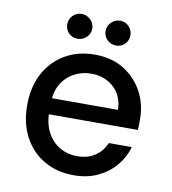

<svg xmlns="http://www.w3.org/2000/svg" viewBox="-78 -743 736 823"><g transform="rotate(10 289.5 -331.5)"><path d="M297 12Q224 12 168 -20.5Q112 -53 80.5 -112Q49 -171 49 -249Q49 -328 80 -387Q111 -446 167.5 -479.5Q224 -513 298 -513Q372 -513 425 -480Q478 -447 507 -393Q536 -339 536 -274Q536 -264 536 -252.5Q536 -241 535 -227H122V-297H436Q434 -359 394.5 -394.5Q355 -430 297 -430Q257 -430 222.5 -411.5Q188 -393 167.5 -358Q147 -323 147 -269V-241Q147 -186 167.5 -148Q188 -110 222 -90.5Q256 -71 296 -71Q344 -71 375.5 -92.5Q407 -114 422 -150H522Q509 -104 478 -67.5Q447 -31 401.5 -9.5Q356 12 297 12ZM212 -567Q189 -567 173.5 -582.5Q158 -598 158 -621Q158 -643 173.5 -659Q189 -675 212 -675Q234 -675 250.5 -659Q267 -643 267 -621Q267 -598 250.5 -582.5Q234 -567 212 -567ZM380 -567Q357 -567 341 -582.5Q325 -598 325 -621Q325 -643 341 -659Q357 -675 380 -675Q402 -675 417.5 -659Q433 -643 433 -621Q433 -598 417.5 -582.5Q402 -567 380 -567Z"/></g></svg>

Font: DMSans_18ptMedium
Style: Regular
Weight: 500
Designer: Colophon Foundry, Jonny Pinhorn
Foundry: Colophon Foundry
Version: Version 4.004;gftools[0.9.30]